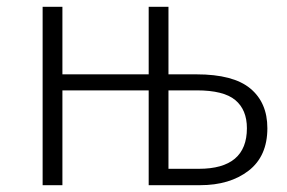

<svg xmlns="http://www.w3.org/2000/svg" viewBox="-20 -543 842 563"><path d="M764 -167Q764 -85 709 -42.5Q654 0 567 0H416V-278H163V0H105V-523H163V-325H416V-523H474V-325H556Q664 -325 714 -283.5Q764 -242 764 -167ZM704 -167Q704 -221 670 -249.5Q636 -278 557 -278H474V-48H563Q704 -48 704 -167Z"/></svg>

Font: Fira Sans Light
Style: Regular
Weight: 300
Designer: bBox Type GmbH & Carrois Corporate GbR & Edenspiekermann AG
Foundry: bBox Type GmbH & Carrois Corporate GbR & Edenspiekermann AG
Version: Version 4.301